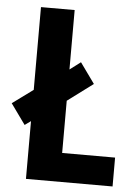

<svg xmlns="http://www.w3.org/2000/svg" viewBox="-62 -755 573 795"><g transform="rotate(5 224.5 -357.0)"><path d="M76 0V-240L51 -222L-10 -307L76 -370V-714H216V-467L261 -501L322 -416L216 -337V-120H436V0Z"/></g></svg>

Font: Noto Sans Gujarati Condensed
Style: Bold
Weight: 700
Width: 3
Designer: Jelle Bosma - Monotype Design Team, Universal Thirst
Foundry: Monotype Imaging Inc.
Version: Version 2.106; ttfautohint (v1.8.4.7-5d5b)